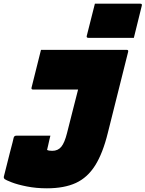

<svg xmlns="http://www.w3.org/2000/svg" viewBox="-88 -820 788 1040"><path d="M134 -550H598Q609 -550 606 -539Q577 -422 549 -311.5Q521 -201 496 -100Q469 10 427.5 76Q386 142 323 171Q260 200 166 200Q108 200 57.5 190Q7 180 -25 167.5Q-57 155 -63 150Q-69 143 -67 136Q-60 109 -51.5 74.5Q-43 40 -34.5 7Q-26 -26 -20 -48.5Q-14 -71 -14 -74Q-11 -85 0 -85H185L180 -65Q176 -48 172.5 -31.5Q169 -15 167 -8Q175 -3 195 -3Q226 -3 244 -25Q262 -47 275 -99Q291 -161 305 -217.5Q319 -274 335 -335H91Q80 -335 83 -346ZM426 -800H672Q683 -800 680 -789L637 -615H391Q379 -615 382 -626Z"/></svg>

Font: Recursive Mn Lnr St XBk
Style: Italic
Weight: 1000
Italic angle: -15°
Monospace: yes
Version: Version 1.079;hotconv 1.0.112;makeotfexe 2.5.65598; ttfautoh